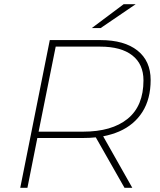

<svg xmlns="http://www.w3.org/2000/svg" viewBox="-20 -890 758 910"><path d="M76 0 216 -700H456Q569 -700 631.5 -650.5Q694 -601 694 -511Q694 -421 655 -359.5Q616 -298 545 -267Q510 -252 469 -244L607 0H570L434 -239Q406 -236 375 -236H157L110 0ZM163 -266H374Q510 -266 585 -327Q660 -388 660 -509Q660 -586 607 -627.5Q554 -669 455 -669H244ZM415 -757 566 -870H623L457 -757Z"/></svg>

Font: Montserrat Thin ExtraLight
Style: Italic
Weight: 250
Italic angle: -11.3°
Version: Version 9.000